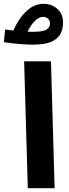

<svg xmlns="http://www.w3.org/2000/svg" viewBox="-67 -982 358 1002"><path d="M78 0 59 -662H199L218 0ZM104 -749Q82 -749 51.5 -751Q21 -753 -6 -756.5Q-33 -760 -47 -762L-40 -828Q-25 -826 0 -823Q25 -820 53 -818Q81 -816 104 -816Q160 -816 177 -828.5Q194 -841 194 -858Q194 -876 183 -885Q172 -894 158 -894Q145 -894 130 -884.5Q115 -875 100.5 -856Q86 -837 73 -809L-2 -810Q10 -843 32.5 -878Q55 -913 87.5 -937.5Q120 -962 161 -962Q202 -962 232 -936Q262 -910 262 -863Q262 -833 249.5 -807Q237 -781 203 -765Q169 -749 104 -749Z"/></svg>

Font: Noto Sans
Style: Bold
Weight: 700
Designer: Monotype Design Team
Foundry: Monotype Imaging Inc.
Version: Version 2.000;GOOG;noto-source:20170915:90ef993387c0; ttfaut